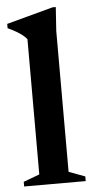

<svg xmlns="http://www.w3.org/2000/svg" viewBox="-52 -748 385 780"><g transform="rotate(-5 140.0 -357.5)"><path d="M199.5 -43.5 265.5 -19V0H14.5V-19L80 -43.5V-595Q73 -604 62.5 -612.2Q52 -620.5 37.5 -629Q23 -637.5 3.5 -646.5V-664L193 -715H206L199.5 -618Z"/></g></svg>

Font: Newsreader 24pt SemiBold
Style: Regular
Weight: 600
Designer: Hugues Gentile
Foundry: Production Type
Version: Version 1.003